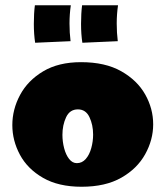

<svg xmlns="http://www.w3.org/2000/svg" viewBox="-20 -700 631 732"><path d="M291 12Q203 12 144 -22Q85 -56 56 -110Q27 -164 27 -223Q27 -283 56.5 -338Q86 -393 144.5 -428Q203 -463 289 -463Q381 -463 442 -428.5Q503 -394 533.5 -340Q564 -286 564 -226Q564 -167 533.5 -112Q503 -57 442.5 -22.5Q382 12 291 12ZM273 -78Q293 -78 307 -94Q321 -110 328 -135.5Q335 -161 335 -187Q335 -224 321 -253.5Q307 -283 277 -283Q246 -283 232 -253Q218 -223 218 -186Q218 -160 224.5 -135Q231 -110 243.5 -94Q256 -78 273 -78ZM114 -537Q109 -569 109 -609Q109 -649 113 -680H250Q245 -646 245 -610.5Q245 -575 249 -543ZM294 -537Q289 -569 289 -609Q289 -649 293 -680H430Q425 -646 425 -610.5Q425 -575 429 -543Z"/></svg>

Font: Marhey ExtraBold
Style: Regular
Weight: 800
Designer: Nur Syamsi & Bustanul Arifin
Foundry: Namelatype
Version: Version 1.000; ttfautohint (v1.8.4.7-5d5b)